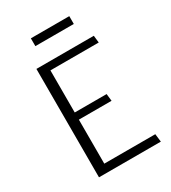

<svg xmlns="http://www.w3.org/2000/svg" viewBox="-202 -941 928 1043"><g transform="rotate(-30 262.0 -419.5)"><path d="M162 -839H403V-790H162ZM105 0V-680H465L470 -635H167V-371H367L372 -326H167V-50H487L493 0Z"/></g></svg>

Font: Palanquin Light
Style: Regular
Weight: 300
Designer: Pria Ravichandran
Version: Version 1.0.4